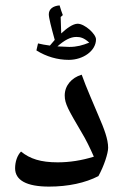

<svg xmlns="http://www.w3.org/2000/svg" viewBox="-20 -827 463 712"><path d="M235 -605C289 -605 336 -639 336 -681C336 -701 294 -739 268 -739C250 -739 226 -721 207 -703L205 -764L213 -771C209 -781 205 -793 201 -807C176 -805 161 -793 161 -774C161 -761 170 -726 183 -679L165 -658C148 -660 134 -663 121 -666L115 -640C152 -617 193 -605 235 -605ZM237 -653 193 -655C219 -678 241 -690 263 -690C278 -690 291 -687 311 -669C286 -659 265 -653 237 -653ZM162 -135C233 -135 297 -149 345 -174C366 -212 381 -259 381 -279C381 -311 366 -350 346 -396C330 -435 299 -504 283 -550C245 -539 220 -509 220 -473C220 -442 234 -419 282 -337C299 -309 314 -278 328 -246C283 -232 238 -225 194 -225C131 -225 91 -238 58 -265C44 -251 36 -227 36 -203C36 -159 78 -135 162 -135Z"/></svg>

Font: Noto Naskh Arabic UI Medium
Style: Regular
Weight: 500
Designer: Monotype Design Team, David Williams, Mohamad Dakak and Nizar Qandah
Foundry: Monotype Imaging Inc.
Version: Version 2.014